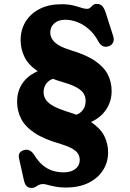

<svg xmlns="http://www.w3.org/2000/svg" viewBox="-20 -735 659 975"><path d="M333.2 -94.3 332.9 -146.7Q371.1 -146.7 392.9 -167.7Q414.8 -188.7 414.9 -221.4Q415 -242.2 405.6 -258.6Q396.1 -274.9 373 -288.7Q349.9 -302.5 308.3 -315.1Q222.1 -339.5 173.4 -372.1Q124.7 -404.6 104.8 -444.8Q84.8 -484.9 84.8 -531.3Q84.8 -584.4 110.2 -625.5Q135.5 -666.5 181.9 -690Q228.3 -713.5 291.4 -713.5Q326.4 -713.5 350.6 -707.6Q374.8 -701.8 391.7 -695.9Q408.6 -690.1 421.4 -690.1Q432.2 -690.1 438.6 -696.4Q445.1 -702.8 452.3 -709Q459.5 -715.2 472.1 -715.2Q488.8 -715.2 499.3 -704.3Q509.8 -693.3 519 -663.9L555 -550.8Q561.1 -531.1 553 -517Q544.9 -502.8 527.3 -498.8Q496.7 -491.9 479.6 -524.5Q459.5 -562.1 431.8 -586.4Q404.2 -610.6 373.1 -622.7Q342 -634.7 311.2 -634.7Q276.2 -634.7 255.7 -616.4Q235.3 -598.1 235.3 -571Q235.3 -550.3 246.4 -533.8Q257.6 -517.4 279.9 -504.5Q302.2 -491.7 336.3 -480.9Q418.7 -456.7 464.5 -424.5Q510.4 -392.3 528.7 -354.1Q547 -316 546.9 -272.5Q546.8 -222.1 521 -181.7Q495.3 -141.4 447.4 -117.8Q399.6 -94.3 333.2 -94.3ZM264 -391.8 273.4 -338.6Q239.9 -337.4 220.6 -317.2Q201.3 -296.9 201.3 -267.1Q201.3 -244.4 214.2 -226.8Q227.2 -209.1 253.3 -195.2Q279.4 -181.4 318.3 -169Q400.7 -144.8 446.5 -112.6Q492.4 -80.4 510.7 -42.2Q529 -4.1 528.9 39.4Q528.9 88.6 503.4 128.9Q478 169.3 430 193.3Q382.1 217.3 314.3 217.3Q283.4 217.3 260.7 212.7Q238 208.2 222.9 203.9Q207.9 199.6 198.9 199.6Q185.6 199.6 176.6 204.4Q167.6 209.3 159.7 214.3Q151.9 219.4 141.6 219.4Q124 219.4 115.1 210.1Q106.1 200.9 101.3 179.9L76.8 69.9Q69.3 36.8 101.3 27.4Q116.4 22.8 129.7 28.8Q143.1 34.7 154.8 53.1Q173.9 84.5 196.8 103.7Q219.7 122.9 246.4 131.6Q273.1 140.2 302.9 140.2Q341.1 140.2 363 122.7Q384.8 105.2 384.9 78.4Q385 60.4 376.7 46.4Q368.4 32.5 347.8 20.3Q327.1 8.2 290.3 -3.2Q204.1 -27.6 155.4 -60.2Q106.7 -92.7 86.8 -132.9Q66.8 -173 66.8 -219.4Q66.8 -268 90.5 -306.3Q114.2 -344.6 158.4 -367.3Q202.6 -390 264 -391.8Z"/></svg>

Font: Fraunces SuperSoft Wonky
Style: Regular
Weight: 900
Version: Version 1.000;[b76b70a41]